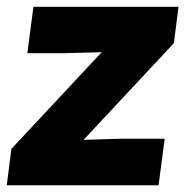

<svg xmlns="http://www.w3.org/2000/svg" viewBox="-46 -550 564 570"><path d="M-12.2 -107.9 255.9 -395 145 -392.1H35.2L53.2 -529.8H483.9L470.2 -421.9L202.1 -134.8L313 -138.2H442.9L424.8 0H-25.9Z"/></svg>

Font: Cooper Hewitt
Style: Bold Italic
Weight: 712
Designer: Village Type and Design LLC
Foundry: Cooper Hewitt Smithsonian Design Museum
Version: 1.000